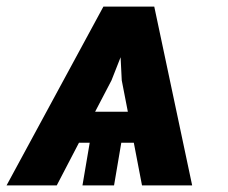

<svg xmlns="http://www.w3.org/2000/svg" viewBox="-21 -563 692 583"><path d="M410.2 0 385.3 -129.6H347.3L325.3 0H229.4L251.4 -129.6H218.8L151.3 0H-1.1L293 -543H447.4L562.5 0ZM317.5 -318.9 267.8 -223.7H367.2L348.7 -318.9L345.2 -389.2Z"/></svg>

Font: Karasuma Gothic
Style: Bold Italic
Weight: 700
Italic angle: 9.39998°
Designer: Rasmus Andersson / Ryoko Nishizuka
Foundry: Genbu
Version: Version 1.00